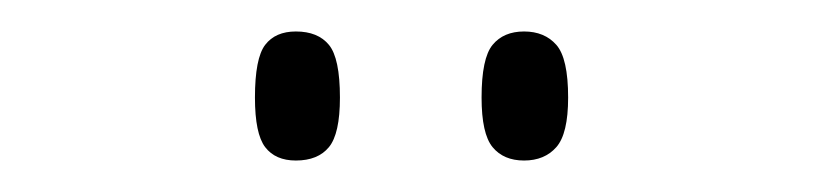

<svg xmlns="http://www.w3.org/2000/svg" viewBox="-20 -758 523 122"><path d="M313 -656Q300 -656 293 -664.5Q286 -673 286 -696Q286 -721 293 -729.5Q300 -738 313 -738Q326 -738 333.5 -729.5Q341 -721 341 -696Q341 -673 333.5 -664.5Q326 -656 313 -656ZM168 -656Q155 -656 148.5 -664.5Q142 -673 142 -696Q142 -721 148.5 -729.5Q155 -738 168 -738Q182 -738 189 -729.5Q196 -721 196 -696Q196 -673 189 -664.5Q182 -656 168 -656Z"/></svg>

Font: Noto Serif Ethiopic Condensed ExtraLight
Style: Regular
Weight: 200
Width: 3
Designer: Monotype Design Team
Foundry: Monotype Imaging Inc.
Version: Version 2.102; ttfautohint (v1.8.4.7-5d5b)